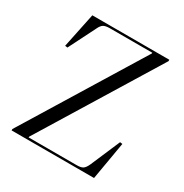

<svg xmlns="http://www.w3.org/2000/svg" viewBox="-160 -818 908 946"><g transform="rotate(30 293.5 -345.0)"><path d="M444 -674V-678H203Q179 -678 167 -671Q155 -664 145 -642L69 -491L55 -493L96 -690H534V-682L125 -16V-12H399Q423 -12 434 -19.5Q445 -27 455 -49L527 -217L541 -215L504 0H35V-8Z"/></g></svg>

Font: Libre Caslon Display
Style: Regular
Weight: 400
Designer: Pablo Impallari, Rodrigo Fuenzalida
Foundry: Pablo Impallari, Rodrigo Fuenzalida
Version: Version 1.002